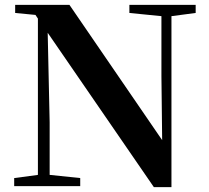

<svg xmlns="http://www.w3.org/2000/svg" viewBox="-20 -761 855 785"><path d="M609 4H681V-695L780 -708V-741H509V-708L640 -695V-450L643 -188L264 -741H42V-708L125 -700L135 -685V-46L38 -33V0H308V-33L183 -46V-261L175 -627Z"/></svg>

Font: Noto Serif SC
Style: Bold
Weight: 700
Designer: Ryoko NISHIZUKA 西塚涼子 (kana & ideographs); Frank Grießhammer (Latin, Greek & Cyrillic); Wenlong ZHANG 张文龙 (bopomofo); San
Foundry: Adobe
Version: Version 2.001;hotconv 1.1.0;makeotfexe 2.6.0